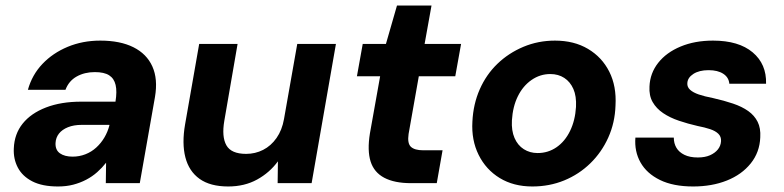

<svg xmlns="http://www.w3.org/2000/svg" viewBox="-20 -663 2837 695"><path d="M190 12Q133 12 97 -6.5Q61 -25 44.5 -56.5Q28 -88 30 -126Q32 -178 62 -215.5Q92 -253 146.5 -274Q201 -295 274 -295H398Q404 -332 398.5 -355.5Q393 -379 375 -390.5Q357 -402 323 -402Q286 -402 257.5 -386Q229 -370 217 -338H81Q96 -392 133.5 -431.5Q171 -471 225 -493.5Q279 -516 343 -516Q415 -516 463 -492Q511 -468 531.5 -422.5Q552 -377 541 -312L486 0H363L364 -74Q350 -56 332 -40Q314 -24 292 -12.5Q270 -1 245 5.5Q220 12 190 12ZM243 -96Q267 -96 289 -104.5Q311 -113 328.5 -129Q346 -145 358 -165.5Q370 -186 376 -209V-211H276Q247 -211 226 -202.5Q205 -194 193.5 -179.5Q182 -165 181 -145Q180 -120 197 -108Q214 -96 243 -96Z M806 12Q741 12 702.5 -15.5Q664 -43 651 -93.5Q638 -144 650 -213L701 -504H840L792 -226Q782 -168 799.5 -137Q817 -106 871 -106Q904 -106 932.5 -120.5Q961 -135 981 -163.5Q1001 -192 1008 -232L1056 -504H1196L1108 0H985L986 -79Q956 -38 910.5 -13Q865 12 806 12Z M1468 0Q1408 0 1371 -19.5Q1334 -39 1321.5 -78.5Q1309 -118 1319 -180L1356 -387H1272L1293 -504H1377L1417 -643H1542L1517 -504H1649L1628 -387H1496L1459 -178Q1454 -144 1467.5 -131.5Q1481 -119 1512 -119H1582L1561 0Z M1907 12Q1839 12 1789 -18.5Q1739 -49 1712.5 -102.5Q1686 -156 1690 -223Q1693 -286 1716.5 -339.5Q1740 -393 1780.5 -432Q1821 -471 1874.5 -493.5Q1928 -516 1989 -516Q2058 -516 2108.5 -486Q2159 -456 2185.5 -403.5Q2212 -351 2208 -281Q2206 -219 2182 -165.5Q2158 -112 2117 -72Q2076 -32 2022.5 -10Q1969 12 1907 12ZM1926 -109Q1964 -109 1994.5 -130Q2025 -151 2043.5 -189Q2062 -227 2065 -276Q2067 -315 2055.5 -341Q2044 -367 2022.5 -381Q2001 -395 1972 -395Q1935 -395 1904 -373.5Q1873 -352 1854.5 -314.5Q1836 -277 1833 -227Q1831 -190 1842.5 -163.5Q1854 -137 1876 -123Q1898 -109 1926 -109Z M2489 12Q2417 12 2369 -11.5Q2321 -35 2298.5 -75Q2276 -115 2280 -165H2419Q2419 -144 2428.5 -128Q2438 -112 2457.5 -102.5Q2477 -93 2506 -93Q2532 -93 2550 -101Q2568 -109 2578.5 -122Q2589 -135 2590 -152Q2591 -168 2580.5 -178.5Q2570 -189 2550.5 -195.5Q2531 -202 2505 -207Q2470 -215 2437.5 -226Q2405 -237 2380.5 -253.5Q2356 -270 2342.5 -293.5Q2329 -317 2331 -350Q2333 -398 2362.5 -435.5Q2392 -473 2443.5 -494.5Q2495 -516 2561 -516Q2654 -516 2704.5 -473.5Q2755 -431 2753 -360H2620Q2618 -383 2598 -396Q2578 -409 2545 -409Q2511 -409 2490 -395.5Q2469 -382 2468 -362Q2467 -348 2478 -338Q2489 -328 2509.5 -321Q2530 -314 2561 -308Q2601 -299 2633.5 -288Q2666 -277 2688.5 -261Q2711 -245 2722.5 -222Q2734 -199 2732 -166Q2730 -112 2697.5 -71.5Q2665 -31 2611 -9.5Q2557 12 2489 12Z"/></svg>

Font: DM Sans ExtraBold
Style: Italic
Weight: 800
Italic angle: -10°
Designer: Colophon Foundry, Jonny Pinhorn
Foundry: Colophon Foundry
Version: Version 4.004;gftools[0.9.30]